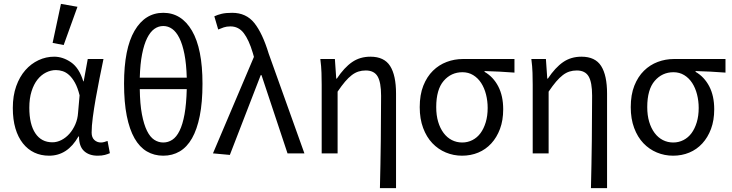

<svg xmlns="http://www.w3.org/2000/svg" viewBox="-20 -790 3769 989"><path d="M233 12Q191 12 157 -4Q123 -20 98 -51.5Q73 -83 59.5 -128.5Q46 -174 46 -234Q46 -297 63.5 -346Q81 -395 110.5 -428.5Q140 -462 178.5 -480Q217 -498 259 -498Q304 -498 346 -469Q388 -440 409 -371H411L432 -486H513Q503 -438 492.5 -385.5Q482 -333 473 -282Q464 -231 458 -185.5Q452 -140 452 -107Q452 -82 466 -69Q480 -56 500 -56Q508 -56 517 -58.5Q526 -61 534 -64L546 -1Q535 4 520 8Q505 12 483 12Q439 12 413 -12Q387 -36 387 -87H384Q328 12 233 12ZM250 -57Q274 -57 297 -69Q320 -81 338 -101.5Q356 -122 368 -149.5Q380 -177 382 -208L390 -299Q380 -339 366 -364Q352 -389 336 -403.5Q320 -418 302.5 -423.5Q285 -429 268 -429Q242 -429 217 -416.5Q192 -404 173 -380Q154 -356 142.5 -319.5Q131 -283 131 -235Q131 -150 162 -103.5Q193 -57 250 -57ZM251 -569 294 -770 379 -755 308 -558Z M821 12Q774 12 736.5 -10Q699 -32 673 -77.5Q647 -123 633 -193Q619 -263 619 -359Q619 -539 673 -631.5Q727 -724 821 -724Q915 -724 969 -631.5Q1023 -539 1023 -359Q1023 -263 1009 -193Q995 -123 969 -77.5Q943 -32 905.5 -10Q868 12 821 12ZM821 -656Q796 -656 775 -641Q754 -626 738 -594Q722 -562 712 -511.5Q702 -461 700 -390H942Q940 -461 930 -511.5Q920 -562 904 -594Q888 -626 867 -641Q846 -656 821 -656ZM821 -56Q846 -56 867.5 -70Q889 -84 905 -116.5Q921 -149 930.5 -201.5Q940 -254 942 -331H700Q701 -254 711 -201.5Q721 -149 737 -116.5Q753 -84 774.5 -70Q796 -56 821 -56Z M1164 8 1077 0 1288 -497 1282 -518Q1262 -585 1235.5 -619.5Q1209 -654 1167 -654Q1147 -654 1132.5 -649Q1118 -644 1104 -638L1084 -706Q1101 -714 1122 -719Q1143 -724 1176 -724Q1248 -724 1290 -671.5Q1332 -619 1364 -514L1548 0H1461L1327 -403H1323Z M1937 179Q1940 59 1941.5 -66Q1943 -191 1943 -297Q1943 -366 1925 -396.5Q1907 -427 1864 -427Q1844 -427 1826.5 -421.5Q1809 -416 1792 -403Q1775 -390 1757.5 -369.5Q1740 -349 1719 -318V0H1637V-353Q1637 -382 1636 -415Q1635 -448 1630 -486H1705L1712 -385H1715Q1753 -442 1793.5 -470Q1834 -498 1888 -498Q1959 -498 1989.5 -450Q2020 -402 2020 -308V179Z M2360 12Q2316 12 2276.5 -4.5Q2237 -21 2207 -52.5Q2177 -84 2159.5 -131Q2142 -178 2142 -238Q2142 -302 2160.5 -348.5Q2179 -395 2210 -425.5Q2241 -456 2281 -471Q2321 -486 2364 -486H2630V-416Q2588 -419 2553 -421Q2518 -423 2476 -424V-420Q2521 -394 2546.5 -345Q2572 -296 2572 -227Q2572 -170 2555.5 -126Q2539 -82 2510.5 -51Q2482 -20 2443.5 -4Q2405 12 2360 12ZM2361 -56Q2389 -56 2413.5 -68.5Q2438 -81 2455 -104Q2472 -127 2482 -160Q2492 -193 2492 -234Q2492 -270 2483.5 -303.5Q2475 -337 2458.5 -362.5Q2442 -388 2417.5 -403Q2393 -418 2362 -418Q2304 -418 2265.5 -373.5Q2227 -329 2227 -238Q2227 -196 2237 -162.5Q2247 -129 2265 -105Q2283 -81 2307.5 -68.5Q2332 -56 2361 -56Z M3024 179Q3027 59 3028.5 -66Q3030 -191 3030 -297Q3030 -366 3012 -396.5Q2994 -427 2951 -427Q2931 -427 2913.5 -421.5Q2896 -416 2879 -403Q2862 -390 2844.5 -369.5Q2827 -349 2806 -318V0H2724V-353Q2724 -382 2723 -415Q2722 -448 2717 -486H2792L2799 -385H2802Q2840 -442 2880.5 -470Q2921 -498 2975 -498Q3046 -498 3076.5 -450Q3107 -402 3107 -308V179Z M3447 12Q3403 12 3363.5 -4.5Q3324 -21 3294 -52.5Q3264 -84 3246.5 -131Q3229 -178 3229 -238Q3229 -302 3247.5 -348.5Q3266 -395 3297 -425.5Q3328 -456 3368 -471Q3408 -486 3451 -486H3717V-416Q3675 -419 3640 -421Q3605 -423 3563 -424V-420Q3608 -394 3633.5 -345Q3659 -296 3659 -227Q3659 -170 3642.5 -126Q3626 -82 3597.5 -51Q3569 -20 3530.5 -4Q3492 12 3447 12ZM3448 -56Q3476 -56 3500.5 -68.5Q3525 -81 3542 -104Q3559 -127 3569 -160Q3579 -193 3579 -234Q3579 -270 3570.5 -303.5Q3562 -337 3545.5 -362.5Q3529 -388 3504.5 -403Q3480 -418 3449 -418Q3391 -418 3352.5 -373.5Q3314 -329 3314 -238Q3314 -196 3324 -162.5Q3334 -129 3352 -105Q3370 -81 3394.5 -68.5Q3419 -56 3448 -56Z"/></svg>

Font: Processing Sans Pro
Style: Regular
Weight: 400
Designer: Paul D. Hunt
Foundry: Adobe Systems Incorporated
Version: Version 2.020;PS 2.000;hotconv 1.0.86;makeotf.lib2.5.63406